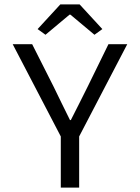

<svg xmlns="http://www.w3.org/2000/svg" viewBox="-20 -858 640 878"><path d="M258 0V-234L38 -656H127L225 -462Q244 -424 262 -386Q280 -348 300 -309H304Q324 -348 343 -386Q362 -424 381 -462L476 -656H562L342 -234V0ZM188 -699 152 -725 256 -838H344L448 -725L412 -699L302 -791H298Z"/></svg>

Font: Source Code Variable
Style: Regular
Weight: 400
Monospace: yes
Designer: Paul D. Hunt, Teo Tuominen
Foundry: Adobe Systems Incorporated
Version: Version 1.010;hotconv 1.0.106;makeotfexe 2.5.65593